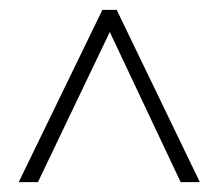

<svg xmlns="http://www.w3.org/2000/svg" viewBox="-20 -831 445 390"><path d="M18 -461H57L203 -766L347 -461H386L217 -811H188Z"/></svg>

Font: Noto Sans Kannada UI ExtraCondensed ExtraLight
Style: Regular
Weight: 200
Width: 2
Designer: Jelle Bosma - Monotype Design Team
Foundry: Monotype Imaging Inc.
Version: Version 2.005